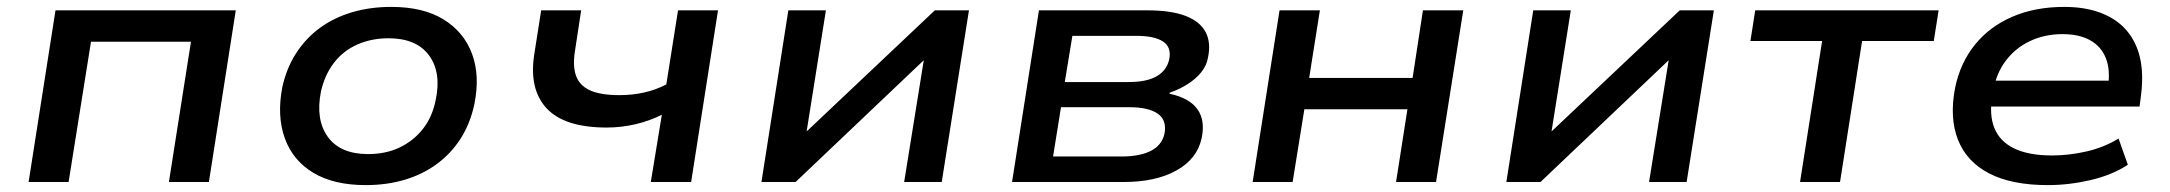

<svg xmlns="http://www.w3.org/2000/svg" viewBox="-20 -528 6296 557"><path d="M63 0 141 -498H664L586 0H470L534 -407H244L179 0Z M1041 9Q948 9 888.5 -27Q829 -63 806 -127.5Q783 -192 799 -275Q811 -330 839 -373.5Q867 -417 908 -447Q949 -477 1001.5 -492.5Q1054 -508 1115 -508Q1208 -508 1267 -471.5Q1326 -435 1349.5 -371.5Q1373 -308 1356 -225Q1344 -169 1316 -125.5Q1288 -82 1247 -52Q1206 -22 1154 -6.5Q1102 9 1041 9ZM1048 -81Q1099 -81 1139 -100Q1179 -119 1206.5 -153.5Q1234 -188 1244 -238Q1261 -318 1224.5 -367.5Q1188 -417 1107 -417Q1058 -417 1017 -399Q976 -381 949 -346Q922 -311 911 -262Q895 -181 931 -131Q967 -81 1048 -81Z M1868 0 1900 -195Q1864 -177 1823 -167.5Q1782 -158 1740 -158Q1618 -158 1566 -213.5Q1514 -269 1530 -371L1550 -498H1666L1648 -380Q1641 -337 1651 -308.5Q1661 -280 1691.5 -266Q1722 -252 1777 -252Q1814 -252 1848 -259.5Q1882 -267 1913 -283L1947 -498H2063L1985 0Z M2189 0 2267 -498H2376L2319 -140H2313L2692 -498H2791L2712 0H2603L2661 -360H2667L2288 0Z M2916 0 2994 -498H3308Q3377 -498 3419 -482Q3461 -466 3477.5 -435Q3494 -404 3484 -359Q3480 -337 3464.5 -318Q3449 -299 3425.5 -284Q3402 -269 3373 -259V-256Q3430 -244 3453.5 -211.5Q3477 -179 3466 -127Q3453 -67 3393 -33.5Q3333 0 3240 0ZM3035 -74H3233Q3286 -74 3318 -90Q3350 -106 3358 -139Q3366 -179 3339 -198Q3312 -217 3256 -217H3058ZM3069 -290H3254Q3307 -290 3336 -307Q3365 -324 3372 -356Q3379 -391 3354 -407.5Q3329 -424 3277 -424H3091Z M3614 0 3692 -498H3809L3778 -302H4078L4108 -498H4225L4146 0H4030L4063 -211H3764L3730 0Z M4350 0 4428 -498H4537L4480 -140H4474L4853 -498H4952L4873 0H4764L4822 -360H4828L4449 0Z M5202 0 5266 -409H5058L5072 -498H5604L5590 -409H5382L5318 0Z M5921 9Q5816 9 5750.5 -25Q5685 -59 5660 -123Q5635 -187 5652 -274Q5667 -346 5709.5 -398.5Q5752 -451 5818 -479.5Q5884 -508 5969 -508Q6047 -508 6101 -478.5Q6155 -449 6178.5 -391.5Q6202 -334 6191 -250L6187 -219H5733L5744 -294H6119L6095 -271Q6103 -324 6089.5 -358.5Q6076 -393 6044 -411Q6012 -429 5963 -429Q5912 -429 5869.5 -409Q5827 -389 5799 -352Q5771 -315 5762 -263L5760 -252Q5750 -195 5766 -156Q5782 -117 5824 -97Q5866 -77 5933 -77Q5982 -77 6032.5 -88.5Q6083 -100 6126 -126L6153 -50Q6107 -20 6044.5 -5.5Q5982 9 5921 9Z"/></svg>

Font: Nunito Sans 7pt SemiExpanded SemiBold
Style: Italic
Weight: 600
Width: 6
Italic angle: -9°
Designer: Vernon Adams
Foundry: Vernon Adams
Version: Version 3.101;gftools[0.9.27]